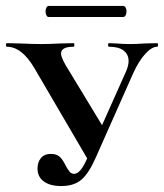

<svg xmlns="http://www.w3.org/2000/svg" viewBox="-24 -613 551 645"><path d="M-1 -456Q-4 -456 -4 -462Q-4 -468 -1 -468L44 -467Q84 -465 116 -465Q141 -465 179 -467L223 -468Q226 -468 226 -462Q226 -456 223 -456Q181 -456 181 -433Q181 -422 196 -395L330 -174L277 -67L91 -385Q49 -456 -1 -456ZM408 -408Q408 -430 391.5 -443Q375 -456 342 -456Q339 -456 339 -462Q339 -468 342 -468L367 -467Q389 -465 415 -465Q435 -465 461 -467L504 -468Q507 -468 507 -462Q507 -456 504 -456Q486 -456 464 -432Q442 -408 423 -366L297 -82Q274 -30 249 -9Q224 12 182 12Q144 12 123 -3.5Q102 -19 102 -47Q102 -68 113.5 -82Q125 -96 147 -96Q167 -96 177.5 -85.5Q188 -75 197 -56Q204 -43 210 -36Q216 -29 225 -29Q235 -29 245.5 -40.5Q256 -52 269 -81L399 -372Q408 -392 408 -408ZM129 -575Q129 -582 132 -587.5Q135 -593 139 -593H390Q395 -593 398 -587.5Q401 -582 401 -575Q401 -567 398 -561.5Q395 -556 390 -556H139Q135 -556 132 -561.5Q129 -567 129 -575Z"/></svg>

Font: Cormorant Unicase
Style: Bold
Weight: 700
Designer: Christian Thalmann (Catharsis Fonts)
Foundry: Catharsis Fonts
Version: Version 4.000